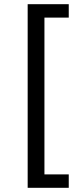

<svg xmlns="http://www.w3.org/2000/svg" viewBox="-20 -736 390 916"><path d="M112 160V-716H308V-652H192V96H308V160Z"/></svg>

Font: Source Serif 4 Caption
Style: Regular
Weight: 400
Designer: Frank Grießhammer
Foundry: Adobe Systems Incorporated
Version: Version 4.004;hotconv 1.0.117;makeotfexe 2.5.65602